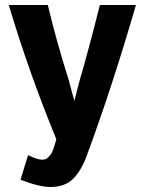

<svg xmlns="http://www.w3.org/2000/svg" viewBox="-20 -559 584 767"><path d="M523 -539Q427 -207 321 78Q296 136 264.5 162Q233 188 181 188Q137 188 62 159L92 61Q131 79 148 79Q156 79 162.5 76.5Q169 74 174 68Q179 62 183 57.5Q187 53 190.5 43Q194 33 196 28Q198 23 201 11.5Q204 0 205 -3Q96 -268 15 -539H171Q205 -396 254 -241L277 -156L299 -241Q329 -341 379 -539Z"/></svg>

Font: Repo
Style: Bold
Weight: 700
Designer: Stefan Peev
Foundry: Context Ltd
Version: Version 001.000